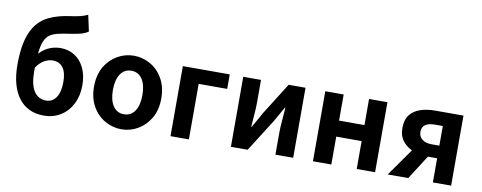

<svg xmlns="http://www.w3.org/2000/svg" viewBox="-69 -1164 3797 1512"><g transform="rotate(10 1830.0 -407.5)"><path d="M52 -347Q52 -546 116 -647Q158 -714 229.5 -748Q301 -782 404 -795Q451 -802 478.5 -809Q506 -816 533 -829L561 -700Q526 -672 434 -659Q363 -649 325 -640Q287 -631 262 -615Q234 -596 219 -561Q204 -527 197.5 -468Q191 -409 191 -313Q191 -212 225 -159Q259 -106 323 -106Q374 -106 403 -150Q432 -194 432 -273Q432 -349 403.5 -387.5Q375 -426 321 -426Q287 -426 253.5 -407Q220 -388 191 -346L184 -442Q217 -486 264 -509.5Q311 -533 365 -533Q428 -533 477.5 -502Q527 -471 555.5 -412Q584 -353 584 -273Q584 -189 550.5 -123.5Q517 -58 458 -22Q399 14 326 14Q195 14 123.5 -80.5Q52 -175 52 -347Z M814 -21Q750 -58 713 -124Q676 -190 676 -280Q676 -372 714 -439Q752 -503 813 -538.5Q874 -574 945 -574Q1013 -574 1075 -539.5Q1137 -505 1175.5 -438.5Q1214 -372 1214 -280Q1214 -187 1176 -122Q1138 -57 1077 -21.5Q1016 14 945 14Q876 14 814 -21ZM1063 -280Q1063 -361 1032 -407.5Q1001 -454 945 -454Q889 -454 858 -407.5Q827 -361 827 -280Q827 -199 858 -152.5Q889 -106 945 -106Q1001 -106 1032 -152.5Q1063 -199 1063 -280Z M1337 -560H1712V-444H1484V0H1337Z M1820 -560H1962V-383Q1962 -335 1958 -288L1950 -182H1953L1968 -208Q2003 -268 2020 -301L2183 -560H2318V0H2176V-176Q2176 -214 2181 -272L2189 -377H2185L2158 -330Q2143 -303 2118 -259L1954 0H1820Z M2476 -560H2623V-351H2826V-560H2973V0H2826V-223H2623V0H2476Z M3435 -193H3361Q3301 -193 3247 -212.5Q3193 -232 3158.5 -274Q3124 -316 3124 -380Q3124 -447 3155 -487Q3184 -524 3235.5 -542Q3287 -560 3354 -560H3581V0H3435ZM3435 -451H3373Q3269 -451 3269 -376Q3269 -339 3296.5 -316.5Q3324 -294 3373 -294H3435ZM3264 -270 3385 -230 3238 0H3074Z"/></g></svg>

Font: Merged Yaku Han JP
Style: Bold
Weight: 700
Designer: Ryoko NISHIZUKA 西塚涼子 (kana, bopomofo & ideographs); Paul D. Hunt (Latin, Greek & Cyrillic); Sandoll Communications 산돌커뮤니
Foundry: Adobe
Version: Version 2.004